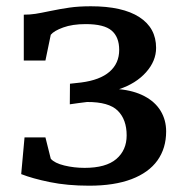

<svg xmlns="http://www.w3.org/2000/svg" viewBox="-20 -587 579 615"><path d="M125.5 -147 142.6 -78.6Q154.8 -64.5 186 -56.9Q217.3 -49.3 251 -49.3Q319.3 -49.3 352.5 -77.6Q385.7 -106 385.7 -153.3Q385.7 -204.1 357.2 -232.4Q328.6 -260.7 258.8 -260.3Q249 -259.3 231.2 -256.8Q213.4 -254.4 203.6 -252.9L204.1 -318.8L240.2 -322.8Q300.3 -330.6 331.1 -357.4Q361.8 -384.3 361.8 -427.2Q361.8 -468.3 337.6 -489Q313.5 -509.8 254.4 -509.8Q211.9 -509.8 182.4 -499Q152.8 -488.3 142.6 -475.6L125.5 -393.1H56.2V-540Q76.2 -540 93.5 -542.7Q110.8 -545.4 138.7 -551.3Q173.8 -558.6 202.9 -562.7Q231.9 -566.9 271 -566.9Q372.6 -566.9 426.3 -532.2Q480 -497.6 480 -433.6Q480 -391.6 447.8 -355.5Q415.5 -319.3 361.3 -301.3Q408.7 -296.9 442.9 -278.8Q477.1 -260.7 494.6 -231.7Q512.2 -202.6 512.2 -166Q512.2 -112.3 484.4 -73.2Q456.5 -34.2 401.4 -13.2Q346.2 7.8 265.6 7.8Q195.3 7.8 139.6 -3.7Q84 -15.1 47.9 -29.3L58.6 -147Z"/></svg>

Font: Merriweather
Style: Regular
Weight: 400
Designer: Eben Sorkin
Foundry: Eben Sorkin
Version: Version 1.584; ttfautohint (v1.6)